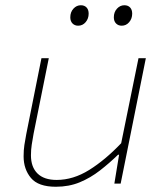

<svg xmlns="http://www.w3.org/2000/svg" viewBox="-20 -700 640 732"><path d="M193 12Q126 12 98 -21.5Q70 -55 70 -104Q70 -128 73 -147.5Q76 -167 80 -188L138 -478H166L108 -190Q104 -168 101 -148.5Q98 -129 98 -108Q98 -63 123 -38.5Q148 -14 196 -14Q259 -14 320 -52Q381 -90 442 -154L508 -478H536L440 0H416L434 -110H430Q397 -78 361 -50Q325 -22 284 -5Q243 12 193 12ZM278 -602Q265 -602 256.5 -610.5Q248 -619 248 -634Q248 -654 260 -667Q272 -680 288 -680Q302 -680 310 -671.5Q318 -663 318 -648Q318 -629 306.5 -615.5Q295 -602 278 -602ZM444 -602Q431 -602 422.5 -610.5Q414 -619 414 -634Q414 -654 426 -667Q438 -680 454 -680Q468 -680 476 -671.5Q484 -663 484 -648Q484 -629 472.5 -615.5Q461 -602 444 -602Z"/></svg>

Font: Source Code Pro ExtraLight ExtraLight
Style: Italic
Weight: 250
Italic angle: -11°
Monospace: yes
Version: Version 1.016;hotconv 1.0.116;makeotfexe 2.5.65601